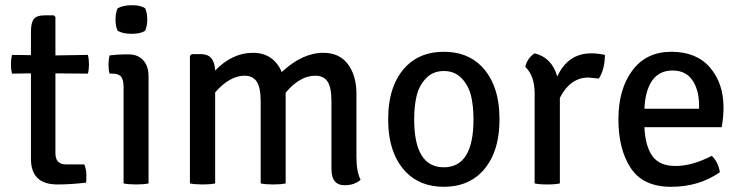

<svg xmlns="http://www.w3.org/2000/svg" viewBox="-20 -705 2852 738"><path d="M318 -494Q322 -477 322 -457.5Q322 -438 318 -422L193 -423V-116Q193 -73 234 -73H304Q312 -54 312 -31.5Q312 -9 311 -3Q253 4 201 4Q99 4 99 -94V-423L26 -422Q22 -438 22 -457.5Q22 -477 26 -494L99 -493V-584Q99 -618 110 -632Q121 -646 151 -646H187L193 -640V-492Z M551 -411V0Q534 4 503 4Q472 4 455 0V-371Q455 -398 445.5 -410Q436 -422 412 -422H401Q397 -437 397 -456Q397 -475 401 -492Q433 -496 461 -496H474Q510 -496 530.5 -473.5Q551 -451 551 -411ZM432 -673Q453 -685 487 -685Q521 -685 538 -673Q546 -655 546 -630Q546 -605 538 -587Q521 -575 486 -575Q451 -575 432 -587Q424 -605 424 -630Q424 -655 432 -673Z M982 -315Q982 -368 967 -391Q952 -414 920 -414Q863 -414 807 -350V0Q790 4 759.5 4Q729 4 710 0V-490L717 -497H753Q804 -497 807 -434Q873 -502 952 -502Q1031 -502 1063 -428Q1142 -502 1223 -502Q1285 -502 1317.5 -458Q1350 -414 1350 -346V-103Q1350 -45 1366 -14Q1342 7 1305 7Q1254 7 1254 -55V-316Q1254 -369 1239 -391.5Q1224 -414 1192 -414Q1133 -414 1078 -349V0Q1061 4 1030 4Q999 4 982 0Z M1830 -451Q1900 -380 1900 -246.5Q1900 -113 1830 -42Q1775 13 1686 13Q1597 13 1542 -42Q1472 -113 1472 -246.5Q1472 -380 1542 -451Q1597 -506 1686 -506Q1775 -506 1830 -451ZM1572 -246Q1572 -62 1686 -62Q1800 -62 1800 -246Q1800 -298 1790.5 -337Q1781 -376 1754.5 -404Q1728 -432 1686 -432Q1644 -432 1617.5 -404Q1591 -376 1581.5 -337Q1572 -298 1572 -246Z M1999 -448Q2007 -482 2035 -500Q2101 -484 2122 -411Q2163 -500 2253 -500Q2277 -500 2305 -494Q2305 -440 2282 -403Q2276 -404 2242 -407Q2172 -407 2132 -329V0Q2115 4 2083.5 4Q2052 4 2035 0V-346Q2035 -414 1999 -448Z M2754 -216H2457Q2460 -145 2487 -106Q2514 -67 2577 -67Q2640 -67 2716 -106Q2741 -82 2747 -43Q2667 13 2559.5 13Q2452 13 2404.5 -59Q2357 -131 2357 -246.5Q2357 -362 2410.5 -434Q2464 -506 2560.5 -506Q2657 -506 2709 -445.5Q2761 -385 2761 -292Q2761 -254 2754 -216ZM2457 -287H2667V-300Q2667 -359 2641.5 -396.5Q2616 -434 2565 -434Q2514 -434 2487 -395.5Q2460 -357 2457 -287Z"/></svg>

Font: Signika Negative
Style: Regular
Weight: 400
Designer: Anna Giedrys
Foundry: Anna Giedrys
Version: Version 1.001